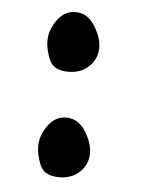

<svg xmlns="http://www.w3.org/2000/svg" viewBox="-42 -521 459 549"><g transform="rotate(5 188.0 -246.5)"><path d="M214.8 -41Q190.4 -9.8 147.5 -9.8Q104.5 -9.8 92.3 -39.1Q80.1 -68.4 80.1 -92.8Q80.1 -117.2 91.8 -137.7Q114.3 -181.6 153.3 -181.6Q192.4 -181.6 214.8 -137.7Q229.5 -111.3 229.5 -85.9Q229.5 -60.5 214.8 -41ZM214.8 -343.8Q190.4 -312.5 147.5 -312.5Q104.5 -312.5 92.3 -341.8Q80.1 -371.1 80.1 -395.5Q80.1 -419.9 91.8 -440.4Q114.3 -484.4 153.3 -484.4Q192.4 -484.4 214.8 -440.4Q229.5 -414.1 229.5 -388.7Q229.5 -363.3 214.8 -343.8Z"/></g></svg>

Font: Essays1743
Style: Medium
Weight: 500
Designer: Based on the typeface in a 1743 English translation of the essays of Montaigne.  PostScript/TrueType font designed by Jo
Version: Version 002.100